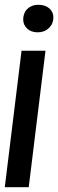

<svg xmlns="http://www.w3.org/2000/svg" viewBox="-21 -577 243 802"><path d="M202 -504Q202 -478 183.5 -460Q165 -442 137 -442Q109 -442 92.5 -457.5Q76 -473 76 -495Q76 -504 77 -508Q81 -531 98 -544Q115 -557 139 -557Q168 -557 185 -542Q202 -527 202 -504ZM-1 205 69 -365H169L99 205Z"/></svg>

Font: Josefin Sans SemiBold
Style: Italic
Weight: 600
Italic angle: -7°
Designer: Santiago Orozco
Foundry: Typemade
Version: Version 2.000